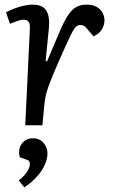

<svg xmlns="http://www.w3.org/2000/svg" viewBox="-20 -541 504 829"><path d="M109 -416Q110 -437 104 -446.5Q98 -456 82 -456Q72 -456 58 -451.5Q44 -447 23 -438L6 -488Q17 -494 36.5 -502Q56 -510 78.5 -515.5Q101 -521 121 -521Q164 -521 180 -495Q196 -469 191 -419L177 -277L183 -276L237 -403Q256 -448 273 -474Q290 -500 309 -510.5Q328 -521 354 -521Q380 -521 397 -511.5Q414 -502 422.5 -486.5Q431 -471 431 -453Q431 -432 419 -413Q407 -394 384 -384L361 -411Q350 -425 343 -429Q336 -433 327 -433Q320 -433 314 -430Q308 -427 301.5 -418Q295 -409 286.5 -392Q278 -375 265 -346Q232 -273 214 -230Q196 -187 187.5 -162.5Q179 -138 176 -121Q173 -104 171 -82L163 0H89ZM85 268 61 238Q73 229 84 217Q95 205 102 192Q109 179 109 167Q109 160 106 155.5Q103 151 94 148L66 138Q60 121 64 102Q68 83 83 69.5Q98 56 122 56Q151 56 168 76Q185 96 185 122Q185 143 174 169Q163 195 140.5 220.5Q118 246 85 268Z"/></svg>

Font: Literata
Style: Italic
Weight: 400
Italic angle: -2°
Designer: Latin by Veronika Burian and Jose Scaglione. Greek by Irene Vlachou. Cyrillic by Vera Evstafieva
Foundry: TypeTogether
Version: Version 3.103;gftools[0.9.29]